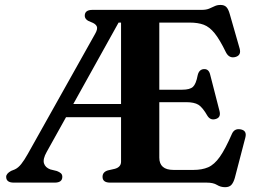

<svg xmlns="http://www.w3.org/2000/svg" viewBox="-20 -740 1038 778"><path d="M470.5 -85V-265H247.5L169 -124Q153 -95.5 158.2 -78.2Q163.5 -61 184 -53.5L210.5 -47Q221 -43 226.8 -37.8Q232.5 -32.5 232.5 -23.5Q232.5 0 201.5 0H36Q5 0 5 -23.5Q5 -36.5 25 -47.5L40 -53.5Q54 -60 66.2 -75.5Q78.5 -91 92.5 -116L365.5 -603Q377 -623 372 -633.5Q367 -644 349 -650.5Q323.5 -659 323.5 -676.5Q323.5 -700 355 -700H797.5Q815.5 -700 827.5 -705Q839.5 -710 849.8 -715Q860 -720 873.5 -720Q889 -720 897.2 -711.5Q905.5 -703 911 -683L951 -543.5Q958.5 -517 935.5 -509.5Q909 -501.5 895.5 -528Q870.5 -579.5 849.8 -605.2Q829 -631 805.5 -639.8Q782 -648.5 748.5 -648.5H625.5V-376.5H718.5Q749.5 -376.5 762 -388.2Q774.5 -400 781 -435Q786.5 -459 806.5 -460Q826 -461 831.5 -438L869.5 -290Q876 -264.5 855 -258Q833.5 -251 821 -270Q801 -305 784 -315.5Q767 -326 734 -326H625.5V-101.5Q625.5 -51.5 683 -51.5H764.5Q798.5 -51.5 823.5 -62.2Q848.5 -73 870.8 -104.5Q893 -136 920 -198Q930 -220 954 -216Q982 -211.5 974 -182L931.5 -19Q926 0 917.5 9.2Q909 18.5 892 18.5Q874 18.5 859 9.2Q844 0 818 0H426.5Q395.5 0 395.5 -23.5Q395.5 -43 417 -49.5L445.5 -56Q470.5 -63 470.5 -85ZM460.5 -648.5 277 -318.5H470.5V-648.5Z"/></svg>

Font: Fraunces 9pt SemiBold
Style: Regular
Weight: 600
Version: Version 1.000;[b76b70a41]